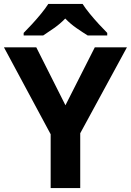

<svg xmlns="http://www.w3.org/2000/svg" viewBox="-20 -954 664 974"><path d="M312 -420 461 -714H624L387 -278V0H237V-273L0 -714H164ZM399 -934Q413 -912 435.5 -884.5Q458 -857 482 -831Q506 -805 524 -787V-774H425Q399 -790 368 -811.5Q337 -833 311 -860Q285 -833 255 -812Q225 -791 199 -774H100V-787Q119 -806 142.5 -831.5Q166 -857 188.5 -884.5Q211 -912 225 -934Z"/></svg>

Font: Noto Sans New Tai Lue
Style: Bold
Weight: 700
Version: Version 2.003